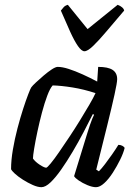

<svg xmlns="http://www.w3.org/2000/svg" viewBox="-20 -778 566 798"><path d="M152 0Q137 0 116.5 -9Q96 -18 75.5 -31Q55 -44 41.5 -56.5Q28 -69 26 -75Q26 -112 33.5 -156Q41 -200 52.5 -244Q64 -288 76 -325Q88 -362 97.5 -386.5Q107 -411 110 -415Q115 -422 129.5 -435.5Q144 -449 161.5 -464Q179 -479 195 -489.5Q211 -500 220 -500Q239 -500 265.5 -491.5Q292 -483 323 -469Q354 -455 384 -439L388 -500Q429 -500 448 -487.5Q467 -475 467 -449Q467 -435 456 -385Q445 -335 425.5 -256Q406 -177 380 -73L391 -66Q402 -77 416.5 -96Q431 -115 446 -136.5Q461 -158 472 -176Q481 -176 488.5 -172Q496 -168 498 -163Q493 -142 479.5 -114.5Q466 -87 449 -60.5Q432 -34 413.5 -17Q395 0 379 0Q364 0 343.5 -8.5Q323 -17 307 -28Q291 -39 288 -46L343 -225Q349 -244 354 -259Q359 -274 363.5 -284.5Q368 -295 371 -301L366 -304Q349 -270 327.5 -229Q306 -188 282 -147.5Q258 -107 234.5 -73.5Q211 -40 190 -20Q169 0 152 0ZM172 -81Q176 -81 190.5 -98.5Q205 -116 225 -145Q245 -174 268 -208.5Q291 -243 312.5 -278Q334 -313 351.5 -343Q369 -373 377 -391Q328 -407 281.5 -414.5Q235 -422 199 -423Q188 -411 176.5 -380.5Q165 -350 154.5 -310.5Q144 -271 135.5 -231Q127 -191 122 -160.5Q117 -130 117 -119Q127 -105 145.5 -93Q164 -81 172 -81ZM331 -565Q319 -565 304 -586.5Q289 -608 271.5 -646.5Q254 -685 233 -734Q239 -742 245 -748.5Q251 -755 262 -758L344 -657L469 -758Q480 -754 487.5 -747.5Q495 -741 496 -734Q455 -686 422.5 -647.5Q390 -609 367 -587Q344 -565 331 -565Z"/></svg>

Font: Texturina 12pt Medium
Style: Italic
Weight: 500
Italic angle: -11°
Designer: Guillermo Torres Carreño
Foundry: Omnibus-Type
Version: Version 1.002